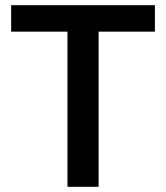

<svg xmlns="http://www.w3.org/2000/svg" viewBox="-20 -720 640 740"><path d="M240 0V-598H23V-700H577V-598H360V0Z"/></svg>

Font: Red Hat Mono SemiBold
Style: Regular
Weight: 600
Monospace: yes
Designer: Pentagram, MCKL
Foundry: Pentagram, MCKL
Version: Version 1.023